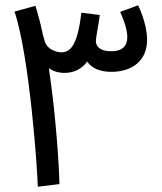

<svg xmlns="http://www.w3.org/2000/svg" viewBox="-20 -703 612 727"><path d="M205 -6C204 -70 192 -265 165 -445C180 -434 199 -427 225 -427C259 -427 291 -442 310 -470C327 -445 358 -431 401 -431C485 -431 537 -477 537 -552C537 -583 528 -630 503 -683L435 -658C446 -633 462 -594 462 -563C462 -533 448 -509 401 -509C363 -509 343 -524 343 -548C343 -561 353 -609 358 -646L288 -655C274 -533 247 -505 213 -505C194 -505 158 -515 149 -548L142 -573C134 -613 124 -649 114 -681L35 -659C93 -487 123 -42 123 4Z"/></svg>

Font: Noto Sans Math
Style: Regular
Weight: 400
Designer: Monotype Design Team, Delve Withrington, Jeff Kellem
Foundry: Monotype Imaging Inc., Delve Fonts LLC
Version: Version 3.000